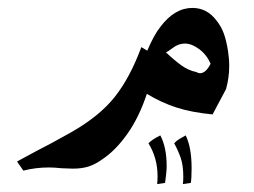

<svg xmlns="http://www.w3.org/2000/svg" viewBox="-20 -326 642 485"><path d="M385 16Q401 46 401 94Q401 108 397 136L377 139Q378 132 378 119Q378 73 355 36Q363 27 385 16ZM449 16Q464 46 464 99Q464 124 462 136L442 139Q443 132 443 120Q443 92 436.5 73Q430 54 420 36Q425 30 432.5 25.5Q440 21 449 16ZM351 -89Q331 -29 301.5 12.5Q272 54 239 76Q221 89 204 94.5Q187 100 164 100L136 99Q116 97 104 97Q70 97 39 105L23 82L71 56Q105 39 160 8Q232 -33 270.5 -82Q309 -131 337 -207L352 -198Q369 -238 385 -258Q421 -306 466 -306Q503 -306 527 -274Q539 -259 545.5 -241Q552 -223 556 -197Q559 -178 559 -159Q559 -130 551 -101L517 -37Q464 -42 425.5 -54.5Q387 -67 351 -89ZM447 -216Q431 -216 416.5 -205Q402 -194 399 -194Q420 -174 438 -161Q456 -148 476 -144Q481 -141 485 -141Q500 -141 512 -165Q502 -188 483 -202Q464 -216 447 -216Z"/></svg>

Font: Mirza Medium
Style: Regular
Weight: 500
Designer: Arabic design by Kourosh Beigpour, Latin design by Eduardo Tunni, engineering by Lasse Fister
Version: Version 1.0010g